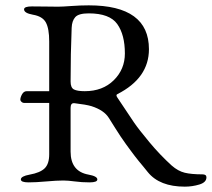

<svg xmlns="http://www.w3.org/2000/svg" viewBox="-20 -677 792 718"><path d="M419 -325Q412 -322 419 -312Q464 -244 481.5 -218.5Q499 -193 538.5 -145.5Q578 -98 622 -58Q646 -37 671 -31Q696 -25 737 -25Q752 -25 752 -14Q752 5 725.5 13Q699 21 671 21Q577 21 533 -33Q529 -38 516 -54Q503 -70 499 -74.5Q495 -79 484 -93.5Q473 -108 467.5 -115.5Q462 -123 451 -138Q440 -153 431.5 -166Q423 -179 411.5 -197Q400 -215 387 -236Q369 -265 322 -280Q302 -286 259 -291Q251 -292 247.5 -287.5Q244 -283 244 -274V-110Q244 -36 311 -24Q344 -18 344 -6Q344 5 315 5Q286 5 260 1.5Q234 -2 217 -2Q192 -2 153 1.5Q114 5 87 5Q58 5 58 -6Q58 -18 91 -24Q130 -31 147 -47.5Q164 -64 164 -100V-292H70Q65 -292 60.5 -296Q56 -300 56 -304Q56 -313 62.5 -324.5Q69 -336 80 -336H164V-522Q164 -570 151.5 -593Q139 -616 103 -622Q70 -628 70 -642Q70 -653 99 -653Q128 -653 153 -652.5Q178 -652 197 -652Q213 -652 246.5 -654.5Q280 -657 312 -657Q537 -657 537 -493Q537 -385 419 -325ZM447 -477Q447 -547 418.5 -587Q390 -627 312 -627Q274 -627 261.5 -613Q249 -599 248 -573Q244 -476 244 -372Q244 -349 256.5 -342.5Q269 -336 297 -336Q364 -336 405.5 -377Q447 -418 447 -477Z"/></svg>

Font: EB Garamond SC 12
Style: Regular
Weight: 400
Version: Version 0.016 ; ttfautohint (v0.97) -l 8 -r 50 -G 200 -x 0 -